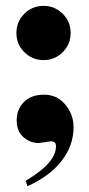

<svg xmlns="http://www.w3.org/2000/svg" viewBox="-20 -487 304 655"><path d="M128.5 -282Q90 -282 63 -309Q36 -336 36 -374.5Q36 -413 63 -440Q90 -467 128.5 -467Q167 -467 194 -440Q221 -413 221 -374.5Q221 -336 194 -309Q167 -282 128.5 -282ZM153 -5 112 1Q83 1 60 -19Q37 -39 37 -76.5Q37 -114 61.5 -139Q86 -164 130.5 -164Q175 -164 203 -130Q231 -96 231 -53Q231 9 190.5 61.5Q150 114 74 148L67 130Q171 69 171 12Q171 -5 153 -5Z"/></svg>

Font: Rozha One
Style: Regular
Weight: 400
Designer: Tim Donaldson, Indian Type Foundry
Foundry: Indian Type Foundry
Version: Version 1.300;PS 1.0;hotconv 1.0.78;makeotf.lib2.5.61930; tt